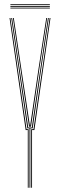

<svg xmlns="http://www.w3.org/2000/svg" viewBox="-20 -885 283 905"><path d="M119 0V-280H109L67.8 -564L33 -800H37L71.8 -564L113 -284H130L170.8 -564L206 -800H210L174.8 -564L134 -280H123V0ZM111 0V-272H101L25 -800H29L105 -276H115V0ZM127 0V-276H138L214 -800H218L142 -272H131V0ZM117 -288 76 -564 41 -800H45L80 -564L121 -292H122L162 -564L198 -800H202L166 -564L126 -288ZM215 -861H29V-865H215ZM215 -845H29V-849H215ZM215 -853H29V-857H215Z"/></svg>

Font: Big Shoulders Inline Display Thin Thin
Style: Regular
Weight: 250
Version: Version 2.002